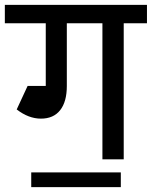

<svg xmlns="http://www.w3.org/2000/svg" viewBox="-45 -658 627 793"><path d="M-25 -562V-638H322V-562ZM144 -302V-630H231V-302ZM124 -168V-248Q147 -248 159.5 -262.5Q172 -277 172 -303H231Q231 -238 203.5 -203Q176 -168 124 -168ZM24 -206 62 -278Q100 -248 124 -248V-168Q73 -168 24 -206ZM24 -206 69 -303H187V-228ZM378 0V-626H466V0ZM282 -562V-638H562V-562ZM84 115V54H454V115Z"/></svg>

Font: Akshar Light
Style: Regular
Weight: 400
Version: Version 1.100